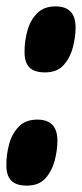

<svg xmlns="http://www.w3.org/2000/svg" viewBox="-40 -576 257 602"><path d="M-20 -62Q-20 -91 -11.5 -123.5Q-3 -156 18.5 -178.5Q40 -201 77 -201Q140 -201 140 -135Q140 -105 131.5 -72.5Q123 -40 102.5 -17Q82 6 44 6Q10 6 -5.5 -10.5Q-21 -27 -20 -62ZM37 -417Q37 -446 45.5 -478.5Q54 -511 75.5 -533.5Q97 -556 134 -556Q197 -556 197 -490Q197 -460 188.5 -427.5Q180 -395 159.5 -372Q139 -349 101 -349Q67 -349 51.5 -365.5Q36 -382 37 -417Z"/></svg>

Font: Georama ExtraCondensed ExtraBold
Style: Italic
Weight: 800
Width: 2
Italic angle: -9°
Designer: Jean-Baptiste Levee
Foundry: Production Type
Version: Version 1.000